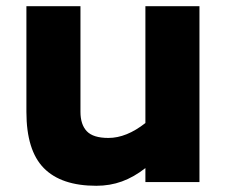

<svg xmlns="http://www.w3.org/2000/svg" viewBox="-20 -586 732 618"><path d="M622 -566V0H448V-45Q411 -16 372.5 -2Q334 12 290 12Q177 12 121 -45Q65 -102 65 -226V-566H239V-226Q239 -185 259.5 -163.5Q280 -142 329 -142Q387 -142 448 -190V-566Z"/></svg>

Font: Biryani Black
Style: Regular
Weight: 900
Designer: Dan Reynolds and Mathieu Reguer
Foundry: Dan Reynolds and Mathieu Reguer
Version: Version 1.004; ttfautohint (v1.1) -l 5 -r 5 -G 72 -x 0 -D la